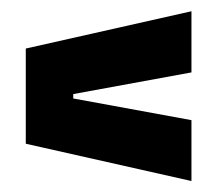

<svg xmlns="http://www.w3.org/2000/svg" viewBox="-20 -494 400 350"><path d="M113.5 -322.5V-314.5L329 -275V-164L27 -232V-405.5L329 -473.5V-362Z"/></svg>

Font: Anek Latin Condensed
Style: Bold
Weight: 700
Width: 3
Designer: Yesha Goshar
Foundry: Ek Type
Version: Version 1.003